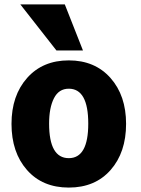

<svg xmlns="http://www.w3.org/2000/svg" viewBox="-20 -826 639 868"><path d="M550 -266Q550 -137 480 -57.5Q410 22 291 22Q172 22 102 -57.5Q32 -137 32 -266Q32 -394 102.5 -473.5Q173 -553 291 -553Q409 -553 479.5 -473.5Q550 -394 550 -266ZM379 -267Q379 -425 291 -425Q246 -425 224 -382Q202 -339 202 -267Q202 -111 291 -111Q379 -111 379 -267ZM355 -598H235L72 -806H273Z"/></svg>

Font: Repo
Style: ExtraBold
Weight: 800
Designer: Stefan Peev
Foundry: Context Ltd
Version: Version 001.000